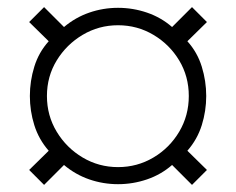

<svg xmlns="http://www.w3.org/2000/svg" viewBox="-20 -606 664 540"><path d="M104 -86 62 -128 117 -182Q89 -214 76.5 -254Q64 -294 64 -336Q64 -378 76.5 -418.5Q89 -459 117 -490L62 -544L104 -586L160 -530Q192 -557 231 -570.5Q270 -584 312 -584Q354 -584 393.5 -570.5Q433 -557 464 -530L520 -586L562 -544L507 -490Q535 -459 547.5 -418.5Q560 -378 560 -336Q560 -294 547.5 -254Q535 -214 507 -182L562 -128L520 -86L464 -142Q433 -115 393.5 -101.5Q354 -88 312 -88Q270 -88 231 -101.5Q192 -115 160 -142ZM312 -136Q366 -136 411.5 -163Q457 -190 484 -235.5Q511 -281 511 -336Q511 -391 484 -436Q457 -481 411.5 -508Q366 -535 312 -535Q258 -535 212.5 -508Q167 -481 139.5 -436Q112 -391 112 -336Q112 -281 139.5 -235.5Q167 -190 212.5 -163Q258 -136 312 -136Z"/></svg>

Font: Chivo Medium Thin
Style: Regular
Weight: 250
Version: Version 2.002